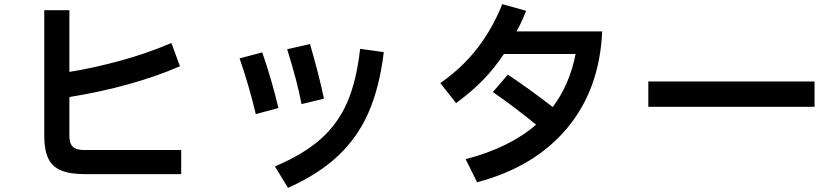

<svg xmlns="http://www.w3.org/2000/svg" viewBox="-20 -833 4040 924"><path d="M852 -111V5H389Q316 5 273.5 -13Q231 -31 212 -71Q193 -111 193 -180V-784H314V-487Q427 -505 556 -540Q685 -575 805 -626L846 -514Q616 -415 314 -366V-178Q314 -142 331 -126.5Q348 -111 385 -111Z M1431 -332Q1412 -436 1362 -596L1472 -621Q1518 -461 1539 -358ZM1303 -32Q1440 -90 1523 -163.5Q1606 -237 1651 -340.5Q1696 -444 1713 -598L1827 -582Q1807 -416 1755 -295Q1703 -174 1608.5 -84.5Q1514 5 1366 71ZM1211 -284Q1180 -416 1133 -552L1242 -581Q1287 -452 1320 -313Z M2878 -682Q2866 -404 2709.5 -216.5Q2553 -29 2276 44L2221 -67Q2432 -122 2560 -233Q2455 -319 2352 -390L2424 -474Q2526 -406 2640 -318Q2721 -425 2750 -573H2405Q2361 -507 2307.5 -451Q2254 -395 2175 -337L2099 -433Q2206 -508 2278.5 -602.5Q2351 -697 2397 -813L2512 -781Q2489 -723 2466 -682Z M3900 -319H3100V-441H3900Z"/></svg>

Font: IBM Plex Sans JP SemiBold
Style: Regular
Weight: 600
Designer: Mike Abbink; Paul van der Laan; Pieter van Rosmalen; Wujin Sim; Yejin Wi; Jinhee Kim; Boomi Park; Yona Kim; Kichan Ma
Foundry: Sandoll Inc.
Version: Version 1.001